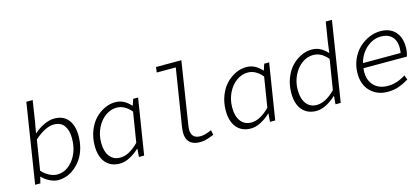

<svg xmlns="http://www.w3.org/2000/svg" viewBox="-59 -1206 3716 1697"><g transform="rotate(-15 1799.0 -358.0)"><path d="M311 13.2Q275.9 13.2 235.8 -6.1Q195.8 -25.4 165 -57.1H163.1L148.9 0H101.1L215.8 -729H273.9L245.1 -543L226.1 -436Q270.5 -475.6 320.6 -498.8Q370.6 -522 415 -522Q497.1 -522 540.5 -468Q584 -414.1 584 -319.8Q584 -259.3 568.6 -205.6Q553.2 -151.9 526.4 -112.5Q499.5 -73.2 464.8 -44.4Q430.2 -15.6 390.6 -1.2Q351.1 13.2 311 13.2ZM314 -37.1Q398.9 -37.1 460.4 -115.7Q522 -194.3 522 -314Q522 -387.2 491.2 -429.7Q460.4 -472.2 396 -472.2Q359.9 -472.2 314 -449.5Q268.1 -426.8 219.2 -382.8L175.8 -108.9Q207.5 -73.2 244.9 -55.2Q282.2 -37.1 314 -37.1Z M874.5 13.2Q792 13.2 745.4 -41.7Q698.7 -96.7 698.7 -195.8Q698.7 -268.6 722.7 -331.1Q746.6 -393.6 785.4 -434.6Q824.2 -475.6 872.8 -498.8Q921.4 -522 971.7 -522Q1014.6 -522 1048.3 -504.4Q1082 -486.8 1114.7 -451.2L1134.8 -509.8H1179.7L1098.6 0H1050.8L1056.6 -74.2H1053.7Q1013.2 -36.1 966.1 -11.5Q918.9 13.2 874.5 13.2ZM891.6 -37.1Q972.2 -37.1 1060.5 -127L1104.5 -400.9Q1045.4 -472.2 971.7 -472.2Q918 -472.2 869.6 -438Q821.3 -403.8 791 -342.3Q760.7 -280.8 760.7 -207Q760.7 -128.9 794.9 -83Q829.1 -37.1 891.6 -37.1Z M1607.4 13.2Q1535.2 13.2 1504.2 -29.5Q1473.1 -72.3 1487.3 -158.2L1570.3 -680.2H1396L1402.3 -729H1634.3L1544.4 -152.8Q1525.4 -36.1 1626 -36.1Q1667 -36.1 1727.1 -64L1736.3 -19Q1676.8 3.9 1650.9 9.3Q1629.4 13.2 1607.4 13.2Z M2073.7 13.2Q1991.2 13.2 1944.6 -41.7Q1897.9 -96.7 1897.9 -195.8Q1897.9 -268.6 1921.9 -331.1Q1945.8 -393.6 1984.6 -434.6Q2023.4 -475.6 2072 -498.8Q2120.6 -522 2170.9 -522Q2213.9 -522 2247.6 -504.4Q2281.2 -486.8 2314 -451.2L2334 -509.8H2378.9L2297.9 0H2250L2255.9 -74.2H2252.9Q2212.4 -36.1 2165.3 -11.5Q2118.2 13.2 2073.7 13.2ZM2090.8 -37.1Q2171.4 -37.1 2259.8 -127L2303.7 -400.9Q2244.6 -472.2 2170.9 -472.2Q2117.2 -472.2 2068.8 -438Q2020.5 -403.8 1990.2 -342.3Q1960 -280.8 1960 -207Q1960 -128.9 1994.1 -83Q2028.3 -37.1 2090.8 -37.1Z M2673.3 13.2Q2590.8 13.2 2544.2 -41.7Q2497.6 -96.7 2497.6 -195.8Q2497.6 -268.6 2521.5 -331.1Q2545.4 -393.6 2584.2 -434.6Q2623 -475.6 2671.6 -498.8Q2720.2 -522 2770.5 -522Q2813.5 -522 2847.2 -504.4Q2880.9 -486.8 2913.6 -451.2L2927.2 -553.2L2955.6 -729H3012.2L2897.5 0H2849.6L2855.5 -74.2H2852.5Q2812 -36.1 2764.9 -11.5Q2717.8 13.2 2673.3 13.2ZM2690.4 -37.1Q2771 -37.1 2859.4 -127L2903.3 -400.9Q2844.2 -472.2 2770.5 -472.2Q2716.8 -472.2 2668.5 -438Q2620.1 -403.8 2589.8 -342.3Q2559.6 -280.8 2559.6 -207Q2559.6 -128.9 2593.8 -83Q2627.9 -37.1 2690.4 -37.1Z M3326.2 13.2Q3230 13.2 3168.9 -47.6Q3107.9 -108.4 3107.9 -211.9Q3107.9 -280.3 3133.8 -339.6Q3159.7 -398.9 3201.2 -438.2Q3242.7 -477.5 3294.2 -499.8Q3345.7 -522 3397.9 -522Q3484.9 -522 3533 -470.2Q3581.1 -418.5 3581.1 -329.1Q3581.1 -283.2 3567.9 -244.1H3170.9Q3158.2 -152.3 3205.1 -94.7Q3252 -37.1 3340.8 -37.1Q3422.4 -37.1 3503.9 -88.9L3519 -46.9Q3472.7 -19 3427.5 -2.9Q3382.3 13.2 3326.2 13.2ZM3178.2 -289.1H3522.9Q3537.1 -378.4 3501.5 -426.8Q3465.8 -475.1 3390.1 -475.1Q3321.3 -475.1 3261 -424.1Q3200.7 -373 3178.2 -289.1Z"/></g></svg>

Font: Office Code Pro D Light Italic
Style: Regular
Weight: 300
Italic angle: -9°
Designer: Nathan Rutzky & Paul D. Hunt
Foundry: Adobe Systems Incorporated
Version: Version 1.004;PS 001.004;hotconv 1.0.70;makeotf.lib2.5.58329